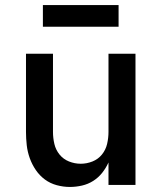

<svg xmlns="http://www.w3.org/2000/svg" viewBox="-20 -733 640 761"><path d="M257 8Q231 8 205 1Q179 -6 158 -21.5Q137 -37 122 -59Q107 -81 98 -106Q89 -131 86 -157.5Q83 -184 83 -210V-520H190V-210Q190 -186 195.5 -162.5Q201 -139 216 -120.5Q231 -102 253.5 -93Q276 -84 300 -84Q324 -84 346.5 -93Q369 -102 384 -120.5Q399 -139 404.5 -162.5Q410 -186 410 -210V-520H517V0H410V-89Q400 -67 385 -48Q370 -29 349.5 -16Q329 -3 305 2.5Q281 8 257 8ZM150 -627V-713H450V-627Z"/></svg>

Font: Zed Mono Semibold Extended
Style: Regular
Weight: 600
Width: 7
Monospace: yes
Designer: Belleve Invis
Foundry: Belleve Invis
Version: Version 1.0.0; ttfautohint (v1.8.4)